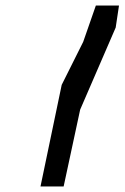

<svg xmlns="http://www.w3.org/2000/svg" viewBox="-20 -822 452 697"><path d="M204 -514 127 -145H211L271 -424L400 -722L412 -802H328L282 -670Z"/></svg>

Font: bitstorm
Style: exextobl
Weight: 400
Version: Version 0.2